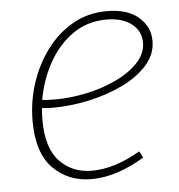

<svg xmlns="http://www.w3.org/2000/svg" viewBox="-44 -572 578 621"><g transform="rotate(-5 245.0 -261.5)"><path d="M229 7Q154 7 104.5 -43Q55 -93 55 -197Q55 -259 74 -318Q93 -377 128.5 -425Q164 -473 213.5 -501.5Q263 -530 325 -530Q391 -530 427.5 -499Q464 -468 464 -421Q464 -378 433.5 -343.5Q403 -309 352.5 -284.5Q302 -260 242 -247Q182 -234 124 -234Q114 -234 105.5 -234.5Q97 -235 89 -236Q87 -216 87 -197Q87 -106 128 -63Q169 -20 233 -20Q306 -20 390 -69L401 -48Q310 7 229 7ZM321 -503Q259 -503 211.5 -469.5Q164 -436 133.5 -381Q103 -326 92 -262Q112 -260 133 -260Q183 -260 235.5 -271Q288 -282 332.5 -303Q377 -324 405 -353.5Q433 -383 433 -419Q433 -456 403 -479.5Q373 -503 321 -503Z"/></g></svg>

Font: Bitter ExtraLight
Style: Italic
Weight: 200
Italic angle: -9°
Designer: Sol Matas, and Bitter project Authors
Foundry: Sol Matas
Version: Version 2.001